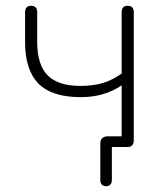

<svg xmlns="http://www.w3.org/2000/svg" viewBox="-20 -510 572 666"><path d="M348 136Q339 136 333.5 130.5Q328 125 328 115V-12Q328 -24 334.5 -30.5Q341 -37 353 -37H421L402 -18V-214Q373 -194 337.5 -183.5Q302 -173 260 -173Q160 -173 113.5 -220Q67 -267 67 -364V-468Q67 -479 72.5 -484.5Q78 -490 88 -490Q98 -490 103.5 -484.5Q109 -479 109 -468V-365Q109 -286 145 -249Q181 -212 259 -212Q303 -212 336.5 -222Q370 -232 402 -255V-468Q402 -490 423 -490Q433 -490 438.5 -484.5Q444 -479 444 -468V-22Q444 -12 438.5 -6Q433 0 423 0H349L368 -19V115Q368 125 362.5 130.5Q357 136 348 136Z"/></svg>

Font: Nunito ExtraLight
Style: Regular
Weight: 200
Designer: Vernon Adams
Foundry: Vernon Adams
Version: Version 3.602;April 4, 2023;FontCreator 14.0.0.2856 64-bit